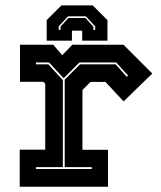

<svg xmlns="http://www.w3.org/2000/svg" viewBox="-20 -710 614 730"><path d="M55 0V-141H152V-391.5L144.5 -399H56V-540H182.5L216.5 -500L255 -540H449.5L559 -430.5L450 -324.5L381 -398.5H324L293.5 -368V-140.5H390.5V0ZM116.5 -67.5H329V-74.5H226V-407L284.5 -465.5H419.5L462 -418L467 -422.5L422 -472.5H282L222 -412.5L166.5 -472.5H116.5V-465.5H163.5L219 -405.5V-74.5H116.5ZM332.5 -689.5 388.5 -633.5V-555.5H292.5V-593.5H253.5V-555.5H157.5V-633.5L213.5 -689.5ZM306.5 -648H238.5L203 -609.5V-596.5H210V-608.5L240 -641.5H305L335 -608.5V-596.5H342V-609.5Z"/></svg>

Font: Tourney Thin ExtraBold
Style: Regular
Weight: 800
Version: Version 1.015